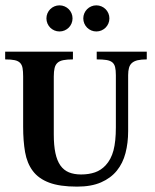

<svg xmlns="http://www.w3.org/2000/svg" viewBox="-21 -694 586 725"><path d="M533.2 -469.7Q512.7 -469.7 499 -466.6Q485.4 -463.4 477.3 -456.3Q469.2 -449.2 466.1 -437.7Q462.9 -426.3 462.9 -410.2V-198.7Q462.9 -154.3 452.9 -116Q442.9 -77.6 420.2 -49.6Q397.5 -21.5 360.6 -5.4Q323.7 10.7 270 10.7Q204.6 10.7 164.6 -4.4Q124.5 -19.5 102.8 -48.6Q81.1 -77.6 73.7 -119.6Q66.4 -161.6 66.4 -215.3V-405.3Q66.4 -424.3 64.2 -436.8Q62 -449.2 54.9 -456.5Q47.9 -463.9 34.4 -466.8Q21 -469.7 -1.5 -469.7V-499H254.4V-469.7Q231.9 -469.7 217.8 -466.8Q203.6 -463.9 195.8 -456.5Q188 -449.2 185.1 -436.8Q182.1 -424.3 182.1 -405.3V-186Q182.1 -145 188.2 -116.2Q194.3 -87.4 207 -69.3Q219.7 -51.3 239.3 -43.2Q258.8 -35.2 285.2 -35.2Q314.5 -35.2 337.6 -43.2Q360.8 -51.3 377.9 -69.8Q398.4 -91.8 407.5 -126Q416.5 -160.2 416.5 -212.9V-410.2Q416.5 -429.2 413.6 -440.9Q410.6 -452.6 402.6 -459Q394.5 -465.3 380.6 -467.5Q366.7 -469.7 344.2 -469.7V-499H533.2ZM392.1 -624.5Q392.1 -614.3 388.2 -605.2Q384.3 -596.2 377.7 -589.6Q371.1 -583 362.1 -579.1Q353 -575.2 342.8 -575.2Q332.5 -575.2 323.5 -579.1Q314.5 -583 307.9 -589.6Q301.3 -596.2 297.4 -605.2Q293.5 -614.3 293.5 -624.5Q293.5 -634.8 297.4 -643.8Q301.3 -652.8 307.9 -659.4Q314.5 -666 323.5 -669.9Q332.5 -673.8 342.8 -673.8Q353 -673.8 362.1 -669.9Q371.1 -666 377.7 -659.4Q384.3 -652.8 388.2 -643.8Q392.1 -634.8 392.1 -624.5ZM252.9 -624.5Q252.9 -614.3 249 -605.2Q245.1 -596.2 238.5 -589.6Q231.9 -583 222.9 -579.1Q213.9 -575.2 203.6 -575.2Q193.4 -575.2 184.3 -579.1Q175.3 -583 168.7 -589.6Q162.1 -596.2 158.2 -605.2Q154.3 -614.3 154.3 -624.5Q154.3 -634.8 158.2 -643.8Q162.1 -652.8 168.7 -659.4Q175.3 -666 184.3 -669.9Q193.4 -673.8 203.6 -673.8Q213.9 -673.8 222.9 -669.9Q231.9 -666 238.5 -659.4Q245.1 -652.8 249 -643.8Q252.9 -634.8 252.9 -624.5Z"/></svg>

Font: Scheherazade
Style: Bold
Weight: 700
Version: Version 2.100 (build 932/914)